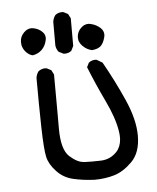

<svg xmlns="http://www.w3.org/2000/svg" viewBox="-49 -691 598 729"><g transform="rotate(-5 250.0 -326.5)"><path d="M164.1 -209.5V-270Q164.1 -332.5 163.6 -416L154.8 -433.1L137.7 -441.9Q134.8 -442.4 130.4 -442.4Q126 -442.4 119.4 -440.4Q112.8 -438.5 106.4 -433.6Q98.1 -422.9 96.2 -408.7Q96.2 -309.6 98.1 -222.4Q100.1 -135.3 106.7 -106.7Q113.3 -78.1 139.2 -50.8Q164.6 -23.4 201.7 -14.9Q238.8 -6.3 282.2 -4.4Q322.8 -4.4 357.9 -14.9Q393.1 -25.4 426.3 -58.6Q460.4 -92.8 460.4 -157.2Q460.4 -218.8 426 -296.1Q391.6 -373.5 351.1 -444.8L329.6 -457.5Q327.1 -458 322.8 -458Q318.4 -458 311.8 -456.1Q305.2 -454.1 299.3 -449.2L291 -432.6Q317.9 -365.2 350.1 -298.1Q382.3 -231 390.1 -180.7Q392.1 -168 392.1 -160.6Q392.1 -153.3 392.1 -149.9Q390.1 -120.6 373.5 -102.5Q348.6 -75.7 311.5 -74.7Q293.9 -74.2 278.6 -74.2Q263.2 -74.2 253.2 -74.7Q243.2 -75.2 236.1 -77.1Q229 -79.1 222.2 -82.5Q208 -89.8 193.4 -103Q164.1 -130.4 164.1 -209.5ZM210.9 -491.2Q226.6 -491.2 236.8 -500L245.6 -517.6V-623L236.8 -640.1L219.7 -648.9Q217.3 -649.4 214.8 -649.4Q199.2 -649.4 188.5 -640.6Q180.2 -629.9 178.2 -615.7V-524.9Q180.2 -510.7 188.5 -500.5L206.1 -491.7Q208.5 -491.2 210.9 -491.2ZM144.5 -557.1Q144.5 -570.8 134.3 -580.6Q121.1 -593.8 101.1 -597.7Q97.2 -598.6 93.3 -598.6Q77.6 -598.6 64.5 -585.4Q49.3 -570.3 49.3 -549.8Q49.3 -544.4 50 -539.3Q50.8 -534.2 52.7 -529.8Q56.6 -518.6 66.4 -508.8Q78.1 -497.6 89.8 -495.6Q111.3 -499.5 125 -513.2Q138.7 -526.9 143.1 -547.4Q144.5 -552.2 144.5 -557.1ZM367.2 -550.3Q367.2 -564 356.9 -574.7Q341.3 -589.8 319.8 -594.7Q314.5 -596.2 309.6 -596.2Q293.9 -596.2 280.8 -583Q267.6 -569.8 266.1 -551.3Q266.1 -549.3 266.1 -548.3Q266.1 -547.4 266.1 -546.1Q266.1 -544.9 266.4 -543Q266.6 -541 266.8 -538.8Q267.1 -536.6 267.8 -534.7Q268.6 -532.7 269.5 -530.8Q270.5 -528.8 271.5 -526.9Q272.5 -524.9 273.9 -522.9Q276.9 -519 280.8 -514.6Q296.4 -499.5 315.4 -495.6Q338.9 -497.6 349.6 -508.3Q360.4 -519 365.7 -540Q367.2 -545.4 367.2 -550.3Z"/></g></svg>

Font: Bakudai
Style: Light
Weight: 300
Version: Version 1.48